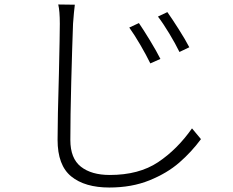

<svg xmlns="http://www.w3.org/2000/svg" viewBox="-20 -786 1040 857"><path d="M696 -523 651 -503Q633 -540 606.5 -585.5Q580 -631 557 -663L600 -683Q620 -654 649.5 -605.5Q679 -557 696 -523ZM825 -575 781 -554Q763 -591 735.5 -636.5Q708 -682 685 -712L727 -732Q747 -704 777.5 -656Q808 -608 825 -575ZM306 -680Q302 -572 298 -419Q294 -266 294 -161Q294 -79 341 -42Q388 -5 470 -5Q600 -5 685.5 -62Q771 -119 837 -213L877 -165Q835 -108 780.5 -60.5Q726 -13 647 19Q568 51 468 51Q359 51 298 1.5Q237 -48 237 -162Q237 -254 243 -458Q247 -634 247 -680Q247 -737 240 -766L314 -765Q310 -734 306 -680Z"/></svg>

Font: 寒蝉端黑体 Light
Style: Regular
Weight: 300
Designer: ChillDuanSans {Warren2060}; 
Source Han Sans {Ryoko NISHIZUKA 西塚涼子 (kana, bopomofo & ideographs); Paul D. Hunt (Latin, G
Foundry: ChillType&Adobe
Version: Version 1.300;Glyphs 3.3 (3306)